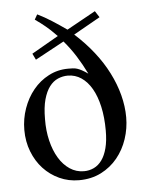

<svg xmlns="http://www.w3.org/2000/svg" viewBox="-44 -566 463 614"><g transform="rotate(-5 187.0 -259.0)"><path d="M353 -176.3Q353 -140.6 341.8 -106.9Q330.6 -73.2 309.1 -46.9Q287.6 -20.5 256.3 -4.6Q225.1 11.2 185.5 11.2Q151.9 11.2 122.6 -2.2Q93.3 -15.6 71.5 -39.1Q49.8 -62.5 37.4 -94.5Q24.9 -126.5 24.9 -164.1Q24.9 -199.7 36.6 -232.9Q48.3 -266.1 69.1 -291.5Q89.8 -316.9 118.7 -332Q147.5 -347.2 181.6 -347.2Q189.5 -347.2 196.3 -346.9Q203.1 -346.7 210.2 -344.5Q217.3 -342.3 225.3 -337.9Q233.4 -333.5 244.6 -325.7Q229.5 -356.4 212.4 -383.5Q195.3 -410.6 174.3 -435.1L81.5 -384.8L71.8 -404.8L157.7 -454.1Q146 -466.3 137.5 -474.1Q128.9 -481.9 121.6 -488Q114.3 -494.1 106.7 -499.8Q99.1 -505.4 88.9 -512.7L98.1 -528.8Q121.1 -517.6 143.3 -503.4Q165.5 -489.3 190.4 -471.7L282.7 -522.9L295.9 -502.4L210.4 -454.1Q244.6 -423.3 271.2 -389.4Q297.9 -355.5 315.9 -319.8Q334 -284.2 343.5 -247.8Q353 -211.4 353 -176.3ZM284.2 -139.6Q284.2 -182.1 276.6 -216.3Q269 -250.5 255.1 -274.7Q241.2 -298.8 221.7 -312Q202.1 -325.2 178.2 -325.2Q162.1 -325.2 146.7 -318.6Q131.3 -312 119.6 -296.6Q107.9 -281.2 100.8 -255.9Q93.8 -230.5 93.8 -192.9Q93.3 -155.8 101.1 -123.5Q108.9 -91.3 123.3 -67.4Q137.7 -43.5 158.2 -29.8Q178.7 -16.1 203.6 -16.1Q220.7 -16.1 235.6 -23.2Q250.5 -30.3 261.2 -45.2Q272 -60.1 278.1 -83.5Q284.2 -106.9 284.2 -139.6Z"/></g></svg>

Font: Surma
Style: Regular
Weight: 400
Designer: Sue Lloyd-Williams
Foundry: Sylheti Translation And Research
Version: Version 3.000